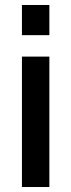

<svg xmlns="http://www.w3.org/2000/svg" viewBox="-20 -750 286 770"><path d="M178 -730H68V-609H178ZM178 -523H68V0H178Z"/></svg>

Font: RT Raleway SemiBold
Style: Regular
Weight: 400
Designer: Matt McInerney, Pablo Impallari, Rodrigo Fuenzalida — Edited by Milan Moffatt in April 2016
Foundry: Matt McInerney, Pablo Impallari, Rodrigo Fuenzalida — Edited by Milan Moffatt in April 2016
Version: Version 3.001